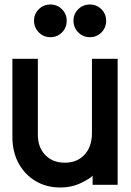

<svg xmlns="http://www.w3.org/2000/svg" viewBox="-20 -810 583 852"><path d="M35 -202V-549H148V-212Q148 -156 181 -122Q214 -88 268 -88Q322 -88 355 -123.5Q388 -159 388 -220V-549H502V10H391V-31Q384 -20 341.5 1Q299 22 247 22Q186 22 138 -6.5Q90 -35 62.5 -85.5Q35 -136 35 -202ZM131 -718Q131 -748 152 -769Q173 -790 204 -790Q234 -790 255 -769Q276 -748 276 -718Q276 -687 255 -666Q234 -645 204 -645Q173 -645 152 -666.5Q131 -688 131 -718ZM379 -790Q409 -790 430 -769Q451 -748 451 -718Q451 -687 430 -666Q409 -645 379 -645Q348 -645 327 -666.5Q306 -688 306 -718Q306 -748 327 -769Q348 -790 379 -790Z"/></svg>

Font: BLUETTI 2.0 Medium
Style: Italic
Weight: 500
Designer: Stijn de Vries
Foundry: tokotype
Version: Version 2.005;October 31, 2023;FontCreator 14.0.0.2814 64-bi